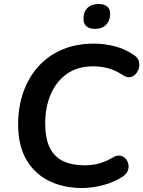

<svg xmlns="http://www.w3.org/2000/svg" viewBox="-20 -934 720 964"><path d="M393 10Q299 10 226.5 -25.5Q154 -61 112.5 -132Q71 -203 71 -310Q71 -396 96.5 -469.5Q122 -543 170.5 -598Q219 -653 290 -684Q361 -715 451 -715Q509 -715 562 -700Q615 -685 655 -656Q673 -643 677.5 -625.5Q682 -608 677 -591Q672 -574 660.5 -561.5Q649 -549 633 -546.5Q617 -544 600 -555Q561 -581 524 -591Q487 -601 447 -601Q370 -601 316.5 -563.5Q263 -526 235 -461Q207 -396 207 -314Q207 -240 229.5 -193.5Q252 -147 296.5 -125.5Q341 -104 405 -104Q442 -104 476 -113Q510 -122 546 -143Q566 -155 582.5 -152.5Q599 -150 610 -138Q621 -126 624.5 -109.5Q628 -93 621.5 -76.5Q615 -60 597 -48Q553 -19 498 -4.5Q443 10 393 10ZM456 -789Q429 -789 414 -802Q399 -815 399 -839Q399 -875 419.5 -894.5Q440 -914 476 -914Q503 -914 518 -901.5Q533 -889 533 -865Q533 -831 513 -810Q493 -789 456 -789Z"/></svg>

Font: Nunito ExtraLight
Style: Bold Italic
Weight: 700
Italic angle: -9°
Version: Version 3.602